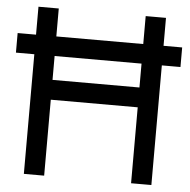

<svg xmlns="http://www.w3.org/2000/svg" viewBox="-51 -750 793 801"><g transform="rotate(5 345.5 -350.0)"><path d="M527 0V-700H612V0ZM78 0V-700H163V0ZM122 -318V-401H577V-318ZM1 -501V-583H690V-501Z"/></g></svg>

Font: Fustat Medium
Style: Regular
Weight: 500
Designer: Mohamed Gaber, Khaled Hosny, Laura Garcia Mut
Foundry: Kief Type Foundry, Alif Type Foundry, Hard Type Foundry
Version: Version 1.007